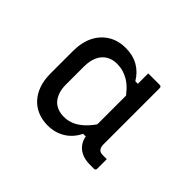

<svg xmlns="http://www.w3.org/2000/svg" viewBox="-104 -931 809 809"><g transform="rotate(45 300.0 -527.0)"><path d="M244 -295Q212 -295 185 -306Q158 -317 138.5 -338.5Q119 -360 108.5 -390Q98 -420 98 -459V-590Q98 -644 116.5 -681Q135 -718 168.5 -738.5Q202 -759 246 -759Q289 -759 321 -741Q353 -723 374 -688H400L401 -601Q370 -647 337.5 -666.5Q305 -686 268 -686Q240 -686 219.5 -673.5Q199 -661 188 -637Q177 -613 177 -578V-471Q177 -445 184 -425.5Q191 -406 203 -393Q215 -381 231 -375Q247 -369 268 -369Q292 -369 314.5 -379Q337 -389 358.5 -410Q380 -431 400 -463L404 -376H375Q356 -337 322 -316Q288 -295 244 -295ZM521 -371Q521 -357 521 -342.5Q521 -328 521 -314Q521 -309 518.5 -306.5Q516 -304 511 -304Q505 -304 499.5 -304Q494 -304 489 -304Q456 -304 434 -315.5Q412 -327 400.5 -347.5Q389 -368 389 -396Q389 -438 389 -480Q389 -522 389 -563.5Q389 -605 389 -646Q389 -664 389 -681Q389 -698 389 -715.5Q389 -733 389 -750Q406 -750 423 -750Q440 -750 457 -750Q462 -750 464.5 -747.5Q467 -745 467 -740Q467 -684 467 -628.5Q467 -573 467 -517.5Q467 -462 467 -406Q467 -389 474 -380Q481 -371 497 -371Q500 -371 503 -371Q506 -371 507 -371Z"/></g></svg>

Font: Rec Mono Linear
Style: Regular
Weight: 400
Monospace: yes
Version: Version 1.085; ttfautohint (v1.8.4.7-5d5b)